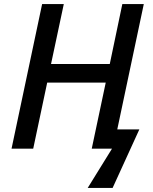

<svg xmlns="http://www.w3.org/2000/svg" viewBox="-20 -734 754 948"><path d="M413 194H536L668 -95H559L690 -714H584L522 -418H232L295 -714H188L37 0H144L213 -326H502L433 0H533Z"/></svg>

Font: Noto Sans Medium
Style: Italic
Weight: 500
Italic angle: -12°
Designer: Monotype Design Team
Foundry: Monotype Imaging Inc.
Version: Version 2.013